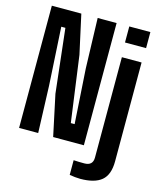

<svg xmlns="http://www.w3.org/2000/svg" viewBox="-143 -902 1015 1214"><g transform="rotate(15 364.5 -294.5)"><path d="M43 0V-800H236L292 -545L351 -114H376L353 -473L343 -800H467V0H266L209 -268L162 -687H135L157 -306L168 0ZM550 -695V-800H688V-695ZM429 204V108Q442 109 463 109.5Q484 110 499 110Q555 110 555 57V-600H684V47Q684 135 638.5 173Q593 211 499 211Q483 211 464.5 209Q446 207 429 204Z"/></g></svg>

Font: Big Shoulders Display ExtraBold
Style: Regular
Weight: 800
Designer: Patric King
Foundry: XO Type Co
Version: Version 1.000; ttfautohint (v1.8.2)